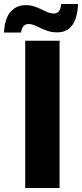

<svg xmlns="http://www.w3.org/2000/svg" viewBox="-68 -947 413 967"><path d="M59 -742H232V0H59ZM60 -921Q85 -921 103.5 -915Q122 -909 147 -897Q179 -879 203 -879Q237 -879 240 -927H325Q319 -784 220 -784Q195 -784 174.5 -790.5Q154 -797 129 -809Q111 -818 99 -822Q87 -826 76 -826Q59 -826 49.5 -814.5Q40 -803 38 -783H-48Q-44 -855 -14.5 -888Q15 -921 60 -921Z"/></svg>

Font: Exo ExtraBold
Style: Regular
Weight: 800
Designer: Natanael Gama
Foundry: Natanael Gama
Version: Version 1.500